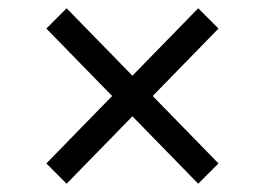

<svg xmlns="http://www.w3.org/2000/svg" viewBox="-20 -537 640 464"><path d="M300 -256 141 -93 92 -142 251 -305 92 -468 141 -517 300 -354 459 -517 508 -468 349 -305 508 -142 459 -93Z"/></svg>

Font: IBM Plex Sans Thai Looped
Style: Regular
Weight: 400
Designer: Mike Abbink, Paul van der Laan, Pieter van Rosmalen, Ben Mitchell, Mark Frömberg
Foundry: Bold Monday
Version: Version 1.1